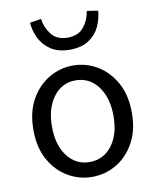

<svg xmlns="http://www.w3.org/2000/svg" viewBox="-91 -885 787 968"><g transform="rotate(-10 303.0 -401.5)"><path d="M303 13Q237 13 179.5 -20.5Q122 -54 86.5 -117.5Q51 -181 51 -271Q51 -362 86.5 -425.5Q122 -489 179.5 -523Q237 -557 303 -557Q370 -557 427 -523Q484 -489 519.5 -425.5Q555 -362 555 -271Q555 -181 519.5 -117.5Q484 -54 427 -20.5Q370 13 303 13ZM303 -63Q374 -63 417.5 -120Q461 -177 461 -271Q461 -365 417.5 -423Q374 -481 303 -481Q233 -481 189.5 -423Q146 -365 146 -271Q146 -177 189.5 -120Q233 -63 303 -63ZM303 -638Q244 -638 206.5 -663Q169 -688 150 -726.5Q131 -765 128 -807L186 -816Q192 -771 220 -735.5Q248 -700 303 -700Q358 -700 386 -735.5Q414 -771 420 -816L477 -807Q474 -765 456 -726.5Q438 -688 400.5 -663Q363 -638 303 -638Z"/></g></svg>

Font: Noto Sans CJK KR Regular (TTF)
Style: Regular
Weight: 400
Designer: Ryoko NISHIZUKA 西塚涼子 (kana & ideographs); Paul D. Hunt (Latin, Greek & Cyrillic); Wenlong ZHANG 张文龙 (bopomofo); Sandoll 
Foundry: Adobe Systems Incorporated
Version: Version 1.004;PS 1.004;hotconv 1.0.82;makeotf.lib2.5.63406